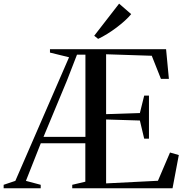

<svg xmlns="http://www.w3.org/2000/svg" viewBox="-82 -1006 994 1026"><path d="M-62.5 0V-18.5L0 -39.5L287 -700L185 -725V-743H805.5L820.5 -584.5H778L729 -708L485 -716V-396L665.5 -402L688.5 -495H714V-265H688.5L665.5 -362L485 -367.5V-26L762 -40L826.5 -191L873.5 -177.5L840 0H304V-18.5L374 -35V-240.5H136L56.5 -39.5L135.5 -18.5V0ZM150.5 -274.5H374.5V-714H329.5L275.5 -575ZM442 -798.5 421.5 -815 554.5 -986.5 619 -930.5Q606.5 -915 586 -896.2Q565.5 -877.5 541 -859Q516.5 -840.5 491 -824.8Q465.5 -809 443 -798.5Z"/></svg>

Font: Merriweather 144pt
Style: Regular
Weight: 400
Version: Version 2.100